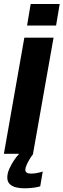

<svg xmlns="http://www.w3.org/2000/svg" viewBox="-45 -790 326 986"><path d="M112.5 -769.5 94 -659H243L261.5 -769.5ZM-25 0H124.5L230 -596.5H80ZM79 177Q98.5 177 116 175.2Q133.5 173.5 145.8 170.8Q158 168 161.5 167L174.5 91Q170.5 92.5 160.2 95.2Q150 98 137.2 99.8Q124.5 101.5 113 101.5Q98.5 101.5 91.8 96.2Q85 91 85 82Q85 72 92 56.2Q99 40.5 108.8 24.8Q118.5 9 126 0H53.5Q40.5 13 26.8 33.5Q13 54 2.8 77Q-7.5 100 -7.5 121.5Q-7.5 143.5 5.2 155.5Q18 167.5 37.5 172.2Q57 177 79 177Z"/></svg>

Font: Anybody Condensed
Style: Bold Italic
Weight: 700
Width: 3
Italic angle: -10°
Version: Version 1.113;gftools[0.9.25]